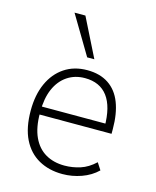

<svg xmlns="http://www.w3.org/2000/svg" viewBox="-113 -818 734 904"><g transform="rotate(15 254.0 -366.5)"><path d="M278 8Q212 8 162 -20Q112 -48 84.5 -103.5Q57 -159 57 -243Q57 -319 82.5 -375.5Q108 -432 155 -463.5Q202 -495 266 -495Q328 -495 370 -467Q412 -439 432.5 -386Q453 -333 453 -258V-235H86V-274H431L413 -258Q413 -356 375.5 -406Q338 -456 265 -456Q216 -456 179 -431Q142 -406 122 -360Q102 -314 102 -248V-242Q102 -172 123.5 -125.5Q145 -79 184.5 -56Q224 -33 277 -33Q316 -33 353.5 -45Q391 -57 425 -89L447 -55Q415 -24 370 -8Q325 8 278 8ZM249 -553 137 -741H190L284 -553Z"/></g></svg>

Font: Nunito Sans 10pt SemiCondensed ExtraLight
Style: Regular
Weight: 250
Width: 4
Designer: Vernon Adams
Foundry: Vernon Adams
Version: Version 3.101;gftools[0.9.27]